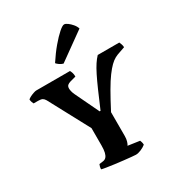

<svg xmlns="http://www.w3.org/2000/svg" viewBox="-227 -1137 1185 1281"><g transform="rotate(-30 366.0 -496.5)"><path d="M442 0Q434 0 409.5 -2.5Q385 -5 352 -8.5Q319 -12 286 -16.5Q253 -21 227 -25Q201 -29 192 -32Q192 -43 194.5 -52.5Q197 -62 200 -68L230 -72Q245 -74 254.5 -84.5Q264 -95 269 -115.5Q274 -136 274 -169V-302L108 -612Q100 -626 89.5 -632Q79 -638 56 -638H22Q19 -643 15.5 -652.5Q12 -662 11 -674Q16 -680 29.5 -687Q43 -694 58 -699Q73 -704 80 -704H340Q344 -698 348.5 -685Q353 -672 353 -654L309 -642Q294 -638 285 -630Q276 -622 276 -605Q276 -597 279 -584Q282 -571 289 -556L377 -372H384Q417 -450 441 -504.5Q465 -559 484 -597Q503 -635 519.5 -660Q536 -685 554 -704H720Q724 -696 728 -684Q732 -672 732 -661L689 -646Q669 -640 650.5 -630Q632 -620 612 -600.5Q592 -581 567.5 -548Q543 -515 512 -461.5Q481 -408 440 -329V-145Q440 -123 434.5 -105Q429 -87 423 -80L513 -67Q515 -63 518 -53Q521 -43 521 -32Q505 -19 482.5 -9.5Q460 0 442 0ZM328 -768Q313 -772 299.5 -781.5Q286 -791 280 -799Q318 -857 354.5 -900Q391 -943 419.5 -968Q448 -993 461 -993Q472 -993 487 -982Q502 -971 516.5 -954Q531 -937 537 -918Z"/></g></svg>

Font: Texturina 12pt ExtraBold
Style: Regular
Weight: 800
Designer: Guillermo Torres Carreño
Foundry: Omnibus-Type
Version: Version 1.002